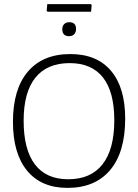

<svg xmlns="http://www.w3.org/2000/svg" viewBox="-20 -908 671 934"><path d="M422 -888 426 -884 423 -851H211L207 -856L210 -888ZM317 -800Q350 -800 350 -767Q350 -751 341 -741.5Q332 -732 316 -732Q283 -732 283 -766Q283 -781 292 -790.5Q301 -800 317 -800ZM322 -645Q451 -645 520 -563.5Q589 -482 589 -331Q589 -168 516 -81Q443 6 308 6Q181 6 112 -77.5Q43 -161 43 -316Q43 -474 115.5 -559.5Q188 -645 322 -645ZM319 -601Q209 -601 152 -530Q95 -459 95 -321Q95 -180 150 -108Q205 -36 312 -36Q422 -36 479 -109Q536 -182 536 -323Q536 -461 481 -531Q426 -601 319 -601Z"/></svg>

Font: Alegreya Sans SC Light
Style: Regular
Weight: 300
Designer: Juan Pablo del Peral
Foundry: Huerta Tipografica
Version: Version 2.007